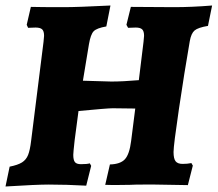

<svg xmlns="http://www.w3.org/2000/svg" viewBox="-23 -670 790 697"><path d="M747 -650 732 -576Q696 -570 683.5 -559.5Q671 -549 666 -521Q646 -406 626.5 -274Q607 -142 607 -118Q607 -94 614.5 -84.5Q622 -75 640 -75Q657 -75 672 -78Q673 -75 677 -69L659 2L540 0H497Q467 0 449 1Q432 1 408.5 1.5Q385 2 359 1L376 -73Q414 -74 430.5 -92Q447 -110 453 -158L468 -276L386 -277Q368 -277 262 -267L248 -161Q243 -116 243 -108Q243 -89 249 -81.5Q255 -74 271 -74Q293 -74 303 -77Q304 -75 305.5 -72.5Q307 -70 308 -68L290 4Q218 0 154 0Q109 0 -3 7L12 -65Q42 -71 57 -80.5Q72 -90 79 -107.5Q86 -125 90 -159L135 -518Q137 -536 137 -540Q137 -557 130 -563.5Q123 -570 106 -570L79 -569L74 -580L89 -645Q124 -644 209 -644Q259 -644 378 -650L363 -574Q328 -568 317 -556.5Q306 -545 300 -510L278 -377L381 -374Q423 -374 481 -379L498 -518Q500 -536 500 -540Q500 -557 493 -563.5Q486 -570 470 -570L442 -569L436 -580L452 -645L609 -644Q673 -644 747 -650Z"/></svg>

Font: Alegreya SC ExtraBold
Style: Italic
Weight: 800
Italic angle: -7°
Designer: Juan Pablo del Peral
Foundry: Huerta Tipografica
Version: Version 2.007; ttfautohint (v1.6)